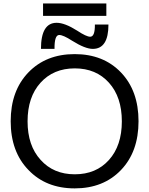

<svg xmlns="http://www.w3.org/2000/svg" viewBox="-20 -1046 835 1078"><path d="M208 -148.4Q280.3 -67.4 399.9 -67.4Q519.5 -67.4 591.8 -147.9Q664.1 -228.5 664.1 -364.7Q664.1 -501 591.8 -581.5Q519.5 -662.1 399.9 -662.1Q280.3 -662.1 207.5 -581.5Q134.8 -501 134.8 -364.7Q134.8 -228.5 208 -148.4ZM139.6 -91.8Q40 -194.3 40 -365.2Q40 -536.1 139.2 -639.2Q238.3 -742.2 399.4 -742.2Q560.5 -742.2 659.2 -639.2Q757.8 -536.1 757.8 -365.2Q757.8 -194.3 659.2 -91.3Q560.5 11.7 399.4 11.7Q238.3 11.7 139.6 -91.8ZM413.1 -874Q464.8 -839.8 486.3 -839.8Q513.7 -839.8 512.7 -908.2H588.9Q588.9 -771.5 501 -771.5Q458 -771.5 384.8 -817.4Q335 -849.6 312.5 -849.6Q285.2 -849.6 286.1 -771.5H210Q210 -918 297.9 -918Q343.8 -918 413.1 -874ZM221.7 -957V-1026.4H577.1V-957Z"/></svg>

Font: irohakakuC Regular
Style: Regular
Weight: 400
Designer: [Source Han Sans]
Ryoko NISHIZUKA Ë•øÂ°öÊ∂ºÂ≠ê (kana & ideographs); Paul D. Hunt (Latin, Greek & Cyrillic); Wenlong ZHAN
Version: Version 1.001.20160904